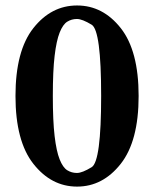

<svg xmlns="http://www.w3.org/2000/svg" viewBox="-20 -673 568 708"><path d="M264.2 -652.8Q359.4 -652.8 425.3 -569.3Q491.2 -485.8 491.2 -319.1Q491.2 -152.3 425 -68.6Q358.9 15.1 264.2 15.1Q169.4 15.1 103.3 -68.6Q37.1 -152.3 37.1 -319.1Q37.1 -485.8 103 -569.3Q168.9 -652.8 264.2 -652.8ZM181.4 -467Q174.8 -411.1 174.8 -319.1Q174.8 -227.1 181.4 -171.1Q188 -115.2 200 -85.2Q211.9 -55.2 228 -45.2Q244.1 -35.2 263.7 -35.2Q283.2 -35.2 318.1 -56.6Q353 -78.1 353 -319.3Q353 -560.5 318.1 -581.8Q283.2 -603 263.7 -603Q244.1 -603 228 -593Q211.9 -583 200 -553Q188 -522.9 181.4 -467Z"/></svg>

Font: SourceSerifPro-Bold
Style: Bold
Weight: 700
Designer: Frank Grießhammer
Foundry: Adobe Systems Incorporated
Version: Version 1.014;PS Version 1.0;hotconv 1.0.73;makeotf.lib2.5.5